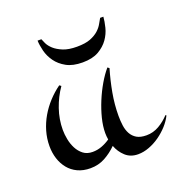

<svg xmlns="http://www.w3.org/2000/svg" viewBox="-92 -527 600 628"><g transform="rotate(-20 208.0 -213.0)"><path d="M416 -69.8Q407.7 -52.7 393.6 -37.1Q379.4 -21.5 361.8 -9Q344.2 3.4 324.7 10.7Q305.2 18.1 286.1 18.1Q259.8 18.1 242.4 2.2Q225.1 -13.7 216.8 -36.1Q197.8 -17.1 174.8 -4.6Q151.9 7.8 124 7.8Q99.1 7.8 79.8 -1.2Q60.5 -10.3 47.9 -25.9Q35.2 -41.5 28.6 -62Q22 -82.5 22 -106Q22 -132.3 29.3 -157.5Q36.6 -182.6 49.8 -205.3Q63 -228 81.1 -247.6Q99.1 -267.1 120.1 -282.2L126 -277.8Q105.5 -248.5 93.3 -213.1Q81.1 -177.7 81.1 -141.1Q81.1 -125.5 84.5 -107.9Q87.9 -90.3 95.7 -75.2Q103.5 -60.1 116.5 -50Q129.4 -40 148.9 -40Q165.5 -40 180.7 -45.7Q195.8 -51.3 210 -61Q209 -66.9 208.5 -72.5Q208 -78.1 208 -84Q208 -107.4 214.8 -134.8Q221.7 -162.1 232.9 -189.2Q244.1 -216.3 258.5 -241Q272.9 -265.6 288.1 -283.2L293.9 -278.8Q282.7 -241.2 275.4 -201.2Q268.1 -161.1 268.1 -122.1Q268.1 -104.5 270.3 -88.1Q272.5 -71.8 279.5 -58.8Q286.6 -45.9 299.3 -38.3Q312 -30.8 333 -30.8Q356.4 -30.8 377 -42.7Q397.5 -54.7 413.1 -71.8ZM218.3 -326.2Q184.1 -326.2 162.1 -338.4Q140.1 -350.6 127.2 -368.7Q114.3 -386.7 109.1 -407.2Q104 -427.7 103.5 -443.8H116.7Q118.7 -438 123.8 -427.5Q128.9 -417 140.1 -406.7Q151.4 -396.5 170.2 -388.7Q189 -380.9 218.3 -380.9Q247.6 -380.9 265.4 -387.9Q283.2 -395 294.2 -405Q305.2 -415 311 -425.8Q316.9 -436.5 321.3 -443.8H332.5Q331.5 -428.2 326.4 -407.7Q321.3 -387.2 308.6 -369.1Q295.9 -351.1 274.2 -338.6Q252.4 -326.2 218.3 -326.2Z"/></g></svg>

Font: Montez
Style: Regular
Weight: 400
Designer: Astigmatic (AOETI)
Foundry: Astigmatic (AOETI)
Version: Version 1.001